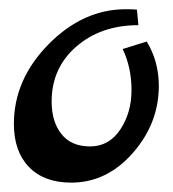

<svg xmlns="http://www.w3.org/2000/svg" viewBox="-20 -386 371 412"><path d="M9.8 -120.1Q9.8 -215.3 84 -290.8Q158.2 -366.2 250 -366.2Q267.1 -366.2 273.9 -365.2L276.9 -332Q196.8 -332 143.8 -286.1Q90.8 -240.2 90.8 -168Q90.8 -125 111.8 -98.4Q132.8 -71.8 173.3 -71.8Q213.9 -71.8 238 -107.9Q262.2 -144 262.2 -192.6Q262.2 -241.2 243.2 -280.8L294.9 -296.9Q320.8 -253.9 320.8 -202.1Q320.8 -121.1 264.9 -57.6Q209 5.9 132.8 5.9Q74.7 5.9 42.2 -27.6Q9.8 -61 9.8 -120.1Z"/></svg>

Font: Marck Script
Style: Regular
Weight: 400
Designer: Denis Masharov, Marck Fogel
Foundry: Denis Masharov
Version: Version 1.002